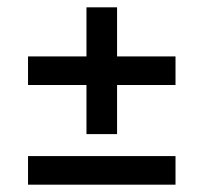

<svg xmlns="http://www.w3.org/2000/svg" viewBox="-20 -569 556 524"><path d="M56.5 -65V-143H459V-65ZM299.5 -203H216V-549H299.5ZM56.5 -337V-415H459V-337Z"/></svg>

Font: Anek Bangla Medium Medium
Style: Regular
Weight: 500
Version: Version 1.003